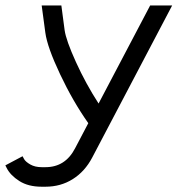

<svg xmlns="http://www.w3.org/2000/svg" viewBox="-45 -520 665 720"><path d="M300.8 70.8Q273.4 123 228 151.6Q182.6 180.2 125.5 180.2H111.3Q61 180.2 27.6 158.9Q-5.9 137.7 -20 109.9L-24.9 100.1L39.6 65.9L45.4 76.7Q51.3 86.9 68.8 96.9Q86.4 106.9 111.3 106.9H125.5Q199.7 106.9 236.3 36.6L286.1 -58.1Q228.5 -139.6 180.4 -241.5Q132.3 -343.3 125 -397.5L111.3 -499.5H185.1L197.3 -407.2Q202.6 -369.1 239.7 -287.4Q276.9 -205.6 324.7 -131.8L518.1 -499.5H600.6Z"/></svg>

Font: Anka/Coder
Style: Italic
Weight: 400
Italic angle: -12°
Monospace: yes
Version: Version 001.100